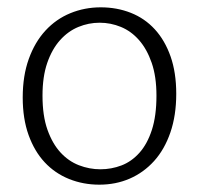

<svg xmlns="http://www.w3.org/2000/svg" viewBox="-20 -496 543 524"><path d="M461 -240Q461 -181 445 -134.5Q429 -88 400.5 -56.5Q372 -25 334 -8.5Q296 8 251 8Q207 8 168.5 -7.5Q130 -23 102 -53Q74 -83 58 -127.5Q42 -172 42 -230Q42 -289 58.5 -335Q75 -381 104 -412.5Q133 -444 172 -460Q211 -476 255 -476Q299 -476 337 -461Q375 -446 402.5 -416Q430 -386 445.5 -342Q461 -298 461 -240ZM407 -235Q407 -287 394 -324.5Q381 -362 359.5 -386.5Q338 -411 310 -422.5Q282 -434 252 -434Q222 -434 194 -422.5Q166 -411 144 -386.5Q122 -362 109 -324.5Q96 -287 96 -235Q96 -180 109.5 -142Q123 -104 145 -80Q167 -56 195.5 -45Q224 -34 254 -34Q284 -34 311.5 -44.5Q339 -55 360.5 -79Q382 -103 394.5 -141.5Q407 -180 407 -235Z"/></svg>

Font: Mukta Malar ExtraLight
Style: Regular
Weight: 275
Designer: Aadarsh Rajan, Girish Dalvi, Yashodeep Gholap
Foundry: Ek Type
Version: Version 2.538;PS 1.000;hotconv 16.6.51;makeotf.lib2.5.65220;